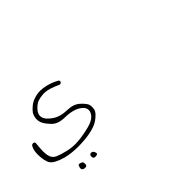

<svg xmlns="http://www.w3.org/2000/svg" viewBox="-60 -545 1120 1120"><g transform="rotate(-45 500.0 15.0)"><path d="M18.1 16.6Q18.1 70.8 35.6 96.7Q52.2 120.6 117.7 139.6Q162.1 150.9 217.3 150.9Q267.1 150.9 309.6 143.6Q364.7 134.3 393.6 113.3Q431.6 85.9 436.5 65.4Q439 53.7 439 43.9Q439 34.2 437 26.4Q432.6 9.8 403.3 -17.6Q374.5 -44.4 325.7 -45.4Q267.1 -46.4 231 -71.8Q193.4 -97.7 188 -122.1Q186.5 -127.4 186.5 -132.8Q186.5 -153.3 204.6 -172.9Q225.1 -194.8 242.9 -201.7Q260.7 -208.5 286.6 -210.4Q291.5 -210.9 296.4 -210.9Q318.4 -210.9 342.8 -203.1Q370.1 -194.3 396.5 -181.6Q397.5 -181.6 398.9 -181.6Q404.3 -181.6 408.2 -183.6L413.1 -191.4Q413.1 -192.9 413.1 -193.4Q413.1 -193.8 413.1 -194.3Q413.1 -194.8 412.8 -195.8Q412.6 -196.8 412.6 -197.5Q412.6 -198.2 412.1 -199.2Q411.6 -200.7 410.6 -202.1Q378.4 -220.7 344.2 -229.5Q313 -237.3 292.5 -237.3Q272 -237.3 252.9 -232.4Q221.7 -224.1 202.1 -208.5Q181.6 -191.9 171.9 -178.2Q163.1 -165.5 159.7 -145.5Q158.7 -139.2 158.7 -133.3Q158.7 -119.1 163.1 -107.4Q171.4 -84.5 200.7 -54.2Q227.5 -25.9 282.2 -24.9Q354.5 -23.9 391.1 5.4Q412.6 22 412.6 43.5Q412.6 54.2 407.2 64Q396 85.9 369.6 98.6Q354.5 106 335 110.8Q284.7 123.5 240.7 127.4Q228.5 128.4 216.3 128.4Q184.1 128.4 152.3 120.6Q109.9 110.4 88.4 100.6Q61.5 88.4 55.7 56.6Q53.2 45.4 53.2 24.2Q53.2 2.9 57.1 -32.7Q57.6 -35.6 57.6 -37.1Q57.6 -42 55.7 -45.9L47.9 -49.8Q46.9 -49.8 44.9 -49.8Q40 -49.8 35.6 -47.4Q18.1 -28.3 18.1 16.6ZM246.6 263.2Q250.5 263.2 254.4 262.7Q262.2 261.2 265.6 258.3Q266.6 257.8 266.6 255.9Q266.6 253.9 266.6 252.9Q266.6 252 266.1 250Q265.6 248 265.1 245.8Q264.6 243.7 263.9 241.9Q263.2 240.2 262.2 238.8Q258.8 231.9 252 230Q248 228.5 244.1 228.5Q239.7 228.5 235.4 232.9Q231 237.3 231 245.1Q231 248 231.2 250.2Q231.4 252.4 232.4 254.4Q235.4 263.2 246.6 263.2ZM137.2 250Q137.2 256.8 140.1 259.8Q143.1 262.7 147.7 264.6Q152.3 266.6 161.6 266.6Q164.6 266.6 167.5 265.6Q170.4 264.6 171.4 263.7Q172.4 262.7 172.9 261.2Q175.8 254.9 175.8 249.5Q175.8 238.3 171.4 233.9Q167.5 230.5 160.6 228Q153.8 225.6 150.4 225.6Q146.5 225.6 144.5 227.5Q139.2 232.9 137.7 245.1Q137.2 247.6 137.2 250Z"/></g></svg>

Font: NaikaiFont
Style: ExtraLight
Weight: 200
Version: Version 1.89